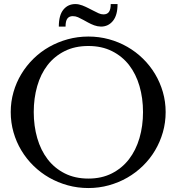

<svg xmlns="http://www.w3.org/2000/svg" viewBox="-20 -927 883 961"><path d="M422.4 14.2Q368.7 14.2 319.1 0.5Q269.5 -13.2 226.3 -37.8Q183.1 -62.5 147.7 -97.2Q112.3 -131.8 86.9 -174.1Q61.5 -216.3 47.6 -264.9Q33.7 -313.5 33.7 -366.2Q33.7 -418 47.6 -466.3Q61.5 -514.6 86.9 -556.6Q112.3 -598.6 147.7 -633.3Q183.1 -668 226.3 -692.4Q269.5 -716.8 319.1 -730.5Q368.7 -744.1 422.4 -744.1Q475.6 -744.1 524.9 -730.7Q574.2 -717.3 617.2 -692.6Q660.2 -668 695.6 -633.3Q731 -598.6 756.1 -556.6Q781.2 -514.6 795.2 -466.3Q809.1 -418 809.1 -366.2Q809.1 -313.5 795.2 -264.9Q781.2 -216.3 756.1 -174.1Q731 -131.8 695.6 -97.2Q660.2 -62.5 617.2 -37.8Q574.2 -13.2 524.9 0.5Q475.6 14.2 422.4 14.2ZM422.4 -33.2Q488.8 -33.2 539.8 -59.1Q590.8 -85 625.5 -129.9Q660.2 -174.8 678 -235.6Q695.8 -296.4 695.8 -366.2Q695.8 -435.5 678.2 -496.1Q660.6 -556.6 626.2 -601.1Q591.8 -645.5 540.5 -671.1Q489.3 -696.8 422.4 -696.8Q354.5 -696.8 303.5 -671.1Q252.4 -645.5 218 -601.1Q183.6 -556.6 166.3 -496.1Q148.9 -435.5 148.9 -366.2Q148.9 -296.4 166.5 -235.6Q184.1 -174.8 218.5 -129.9Q252.9 -85 304.2 -59.1Q355.5 -33.2 422.4 -33.2ZM397.5 -827.1Q383.3 -835 370.8 -840.6Q358.4 -846.2 344.2 -846.2Q326.2 -846.2 317.1 -834Q308.1 -821.8 308.1 -793.9H274.4Q274.4 -851.1 297.4 -878.9Q320.3 -906.7 357.4 -906.7Q366.2 -906.7 375 -904.8Q383.8 -902.8 392.3 -899.7Q400.9 -896.5 408.7 -892.8Q416.5 -889.2 423.3 -885.7L446.3 -874Q460.9 -866.2 473.4 -860.6Q485.8 -855 498 -855Q516.6 -855 525.4 -867.4Q534.2 -879.9 534.2 -906.7H568.4Q568.4 -850.6 545.2 -822.3Q522 -793.9 485.4 -793.9Q467.3 -794.4 451.4 -800.3Q435.5 -806.2 421.4 -814Z"/></svg>

Font: Federov2
Style: Regular
Weight: 400
Designer: Olexa M. Volochay | Cyreal.org
Foundry: Olexa M. Volochay | Cyreal.org
Version: Version 1.000